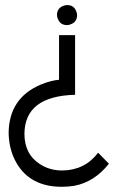

<svg xmlns="http://www.w3.org/2000/svg" viewBox="-20 -714 475 748"><path d="M404.3 -76.2Q347.7 -4.9 269.5 9.8Q246.1 13.7 220.7 13.7Q98.6 13.7 44.9 -78.1Q15.6 -127.9 13.7 -193.4Q13.7 -332 139.6 -384.8Q177.7 -400.4 210 -403.3V-577.1H272.5V-344.7Q76.2 -339.8 75.2 -192.4Q75.2 -112.3 137.7 -73.2Q174.8 -49.8 222.7 -49.8Q310.5 -50.8 362.3 -119.1ZM280.3 -655.3Q280.3 -627.9 254.9 -619.1Q248 -616.2 241.2 -616.2Q213.9 -616.2 205.1 -641.6Q202.1 -648.4 202.1 -655.3Q202.1 -682.6 227.5 -691.4Q234.4 -694.3 241.2 -694.3Q268.6 -694.3 277.3 -668.9Q280.3 -662.1 280.3 -655.3Z"/></svg>

Font: Post No Bills Colombo Medium
Style: Regular
Weight: 500
Designer: Kosala Senevirathne, Siva Puranthara, Lasantha Premarathna, Tharique Azeez
Foundry: Mooniak
Version: Version 1.220 ; ttfautohint (v1.6)